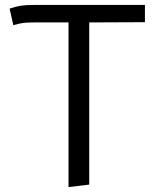

<svg xmlns="http://www.w3.org/2000/svg" viewBox="-20 -547 640 779"><path d="M568 -457 342 -456V202L258 212V-456H121Q89 -456 74.5 -454Q60 -452 34 -445L19 -512Q45 -521 65.5 -524Q86 -527 124 -527H568Z"/></svg>

Font: Fira Mono
Style: Regular
Weight: 400
Designer: Carrois Corporate & Edenspiekermann AG
Foundry: Carrois Corporate GbR & Edenspiekermann AG
Version: Version 3.206